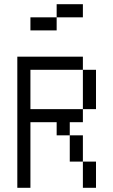

<svg xmlns="http://www.w3.org/2000/svg" viewBox="-20 -895 540 915"><path d="M375 -812.5V-875H250V-812.5H125V-750H250V-812.5ZM62.5 -625Q62.5 -625 62.5 0H125V-312.5H250V-250H312.5Q312.5 -250 312.5 -125H375Q375 -125 375 0H437.5Q437.5 0 437.5 -125H375Q375 -125 375 -250H312.5V-312.5H375V-375H125V-562.5H375V-375H437.5V-562.5H375V-625Z"/></svg>

Font: Unifont
Style: Regular
Weight: 500
Version: Version 15.1.04